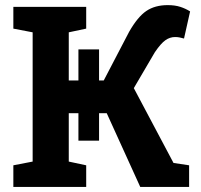

<svg xmlns="http://www.w3.org/2000/svg" viewBox="-20 -738 793 758"><path d="M32.7 0V-85.4L108.9 -100.1V-610.4L32.7 -625V-710.9H320.3V-625L251.5 -610.4V-420.4H389.6L489.7 -612.3Q523.4 -671.4 557.6 -694.6Q591.8 -717.8 642.1 -717.8Q670.9 -717.8 691.9 -710.9Q712.9 -704.1 730.5 -692.9L706.5 -585.9Q697.8 -588.4 689.2 -590.1Q680.7 -591.8 671.4 -591.8Q650.9 -591.8 633.1 -579.3Q615.2 -566.9 591.3 -531.7L508.3 -390.1L665 -94.7L726.6 -85.4V0H533.7L401.4 -291H251.5V-100.1L320.3 -85.4V0ZM289.6 -182.6V-543H371.1V-182.6Z"/></svg>

Font: Roboto Slab LO
Style: Bold
Weight: 700
Designer: Google
Version: Version 2.000